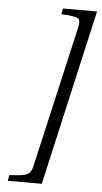

<svg xmlns="http://www.w3.org/2000/svg" viewBox="-57 -728 472 892"><g transform="rotate(5 179.5 -282.0)"><path d="M14.2 127.9 19 101.1Q66.9 98.6 86.9 93.8Q106.9 88.9 114.7 79.3Q122.6 69.8 127.9 45.9L277.8 -609.9Q281.2 -624.5 281.2 -632.1Q281.2 -639.6 278.6 -646.5Q275.9 -653.3 265.1 -656.2Q254.4 -659.2 238.8 -661.4Q223.1 -663.6 194.8 -665L200.2 -691.9H358.9L172.9 127.9Z"/></g></svg>

Font: Linguistics Pro
Style: Italic
Weight: 400
Italic angle: -12°
Designer: Stefan Peev, Context Ltd
Foundry: Stefan Peev, Context Ltd
Version: Version 001.000